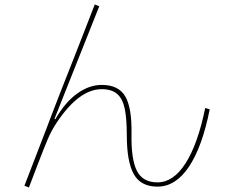

<svg xmlns="http://www.w3.org/2000/svg" viewBox="-20 -821 1040 857"><path d="M89 8 190 -254 210 -307Q244 -396 322 -593L403 -801L423 -793Q366 -651 277 -426L223 -290L227 -289Q271 -365 324.5 -403.5Q378 -442 434 -442Q509 -442 539 -391Q569 -340 567 -224Q565 -110 591 -58.5Q617 -7 683 -7Q754 -7 808.5 -92.5Q863 -178 896 -339L916 -333Q883 -166 823.5 -77Q764 12 683 12Q608 12 577 -44Q546 -100 546 -217Q546 -293 536.5 -337Q527 -381 502.5 -402Q478 -423 434 -423Q332 -423 232 -272Q210 -239 193.5 -200.5Q177 -162 146 -81L109 16Z"/></svg>

Font: IBM Plex Sans JP Thin
Style: Regular
Weight: 100
Designer: Mike Abbink; Paul van der Laan; Pieter van Rosmalen; Wujin Sim; Yejin Wi; Jinhee Kim; Boomi Park; Yona Kim; Kichan Ma
Foundry: Sandoll Inc.
Version: Version 1.001